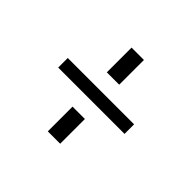

<svg xmlns="http://www.w3.org/2000/svg" viewBox="-89 -591 483 483"><g transform="rotate(45 152.5 -350.0)"><path d="M130 -499H174V-411H130ZM35 -367H271V-333H35ZM130 -289H174V-201H130Z"/></g></svg>

Font: Bebas Neue Book
Style: Regular
Weight: 400
Designer: Ryoichi Tsunekawa
Foundry: Ryoichi Tsunekawa
Version: Version 001.003